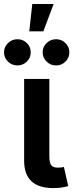

<svg xmlns="http://www.w3.org/2000/svg" viewBox="-54 -943 372 966"><path d="M216.3 3.4Q140.1 3.4 103.8 -31.5Q67.4 -66.4 67.4 -134.8V-545.9H194.3V-155.8Q194.3 -125.5 203.4 -112.5Q212.4 -99.6 236.3 -99.6Q249 -99.6 255.6 -100.6Q262.2 -101.6 267.6 -103L289.1 -6.8Q277.3 -3.4 258.3 0Q239.3 3.4 216.3 3.4ZM33.7 -613.8Q5.9 -613.8 -13.9 -633.1Q-33.7 -652.3 -33.7 -679.7Q-33.7 -707 -13.9 -726.3Q5.9 -745.6 33.7 -745.6Q61.5 -745.6 81.1 -726.3Q100.6 -707 100.6 -679.7Q100.6 -652.3 81.1 -633.1Q61.5 -613.8 33.7 -613.8ZM228 -613.8Q200.2 -613.8 180.4 -633.1Q160.6 -652.3 160.6 -679.7Q160.6 -707 180.4 -726.3Q200.2 -745.6 228 -745.6Q255.9 -745.6 275.4 -726.3Q294.9 -707 294.9 -679.7Q294.9 -652.3 275.4 -633.1Q255.9 -613.8 228 -613.8ZM93.3 -785.2 108.4 -922.9H215.8L164.1 -785.2Z"/></svg>

Font: Inter SemiBold
Style: Regular
Weight: 600
Designer: Rasmus Andersson
Foundry: rsms
Version: Version 4.001;git-9221beed3